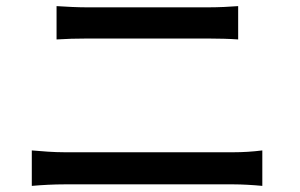

<svg xmlns="http://www.w3.org/2000/svg" viewBox="-20 -670 980 628"><path d="M470 -646C386 -646 299 -646 264 -646C233 -646 196 -648 165 -650V-596V-541C195 -543 231 -544 265 -544C313 -544 613 -544 661 -544C693 -544 732 -543 759 -541V-650C733 -648 697 -646 661 -646C637 -646 555 -646 470 -646ZM838 -120V-178C807 -174 774 -172 744 -172C688 -172 248 -172 191 -172C156 -172 118 -175 84 -178V-120V-62C118 -65 156 -67 191 -67C248 -67 688 -67 744 -67C770 -67 807 -65 838 -62Z"/></svg>

Font: GenSekiGothic2 TW M
Style: Regular
Weight: 500
Version: Version 2.100;PS 2.1;hotconv 16.6.51;makeotf.lib2.5.65220 DE